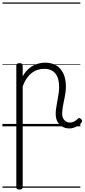

<svg xmlns="http://www.w3.org/2000/svg" viewBox="-20 -1030 689 1565"><path d="M138 515Q125 515 119 510.5Q113 506 113 496V-496Q113 -506 119.5 -510.5Q126 -515 139 -515Q153 -515 159 -510.5Q165 -506 165 -496V-408Q189 -450 219.5 -474.5Q250 -499 283.5 -509Q317 -519 350 -519Q401 -519 438.5 -496.5Q476 -474 496.5 -431Q517 -388 517 -325Q517 -301 514 -278Q511 -255 506.5 -233Q502 -211 497.5 -189Q493 -167 490 -145.5Q487 -124 487 -102Q487 -69 505.5 -50Q524 -31 550 -31Q560 -31 570.5 -34Q581 -37 592 -44Q603 -51 614 -62Q620 -68 627 -67.5Q634 -67 641 -60Q647 -54 648.5 -46.5Q650 -39 645 -32Q634 -17 617 -6Q600 5 581.5 11Q563 17 546 17Q497 17 465.5 -15Q434 -47 434 -100Q434 -122 437 -144Q440 -166 444 -187.5Q448 -209 452 -231.5Q456 -254 459 -276.5Q462 -299 462 -322Q462 -393 431 -431Q400 -469 341 -469Q315 -469 289.5 -461.5Q264 -454 241 -437Q218 -420 199 -393Q180 -366 165 -327V496Q165 506 158.5 510.5Q152 515 138 515ZM0 490H635V500H0ZM0 -20H635V0H0ZM0 -505H635V-500H0ZM0 -1010H635V-1000H0Z"/></svg>

Font: Playwrite ES Guides
Style: Regular
Weight: 400
Designer: Veronika Burian, José Scaglione
Foundry: TypeTogether
Version: Version 1.003